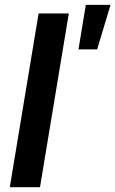

<svg xmlns="http://www.w3.org/2000/svg" viewBox="-20 -784 483 804"><path d="M268.1 -727.5 147.5 0H21L141.6 -727.5ZM308.6 -577.1 339.4 -763.7H442.9L386.7 -577.1Z"/></svg>

Font: Inter 16pt SemiBold
Style: Italic
Weight: 600
Italic angle: -9.3988°
Version: Version 4.001;git-66647c0bb